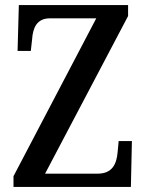

<svg xmlns="http://www.w3.org/2000/svg" viewBox="-20 -734 575 754"><path d="M33 0H494L498 -180H446L442 -137C438 -91 422 -52 363 -52H157L483 -671V-714H54L49 -534H101L106 -579C109 -624 124 -662 176 -662H358L33 -42Z"/></svg>

Font: Noto Serif Myanmar Condensed Medium
Style: Regular
Weight: 500
Width: 3
Designer: Ben Mitchell and the Monotype Design Team
Foundry: Monotype Imaging Inc.
Version: Version 2.106